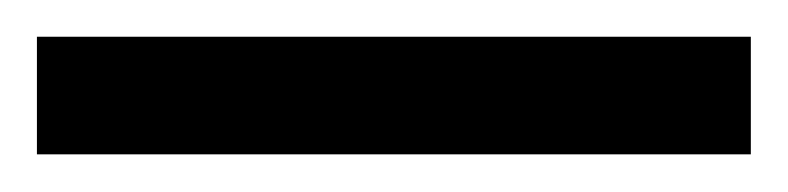

<svg xmlns="http://www.w3.org/2000/svg" viewBox="-22 64 427 104"><path d="M384.7 83.9V147.6H-2V83.9Z"/></svg>

Font: Khula
Style: Bold
Weight: 700
Designer: Erin McLaughlin, Steve Matteson
Version: Version 1.000;PS 1.0;hotconv 1.0.72;makeotf.lib2.5.5900; ttf